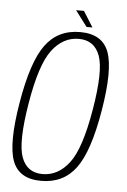

<svg xmlns="http://www.w3.org/2000/svg" viewBox="-51 -724 505 766"><g transform="rotate(5 201.5 -341.0)"><path d="M143 4Q53.5 4 28 -65Q2.5 -134 30 -298Q57.5 -464 107.5 -532.5Q157.5 -601 246.5 -601Q336 -601 361.5 -531.5Q387 -462 359.5 -298Q332 -132 282 -64Q232 4 143 4ZM146 -23.5Q208.5 -23.5 252.8 -81.8Q297 -140 323.5 -298Q350 -454.5 328 -514Q306 -573.5 243.5 -573.5Q180.5 -573.5 136.2 -514.8Q92 -456 66 -298Q40 -141.5 61.8 -82.5Q83.5 -23.5 146 -23.5ZM270 -623.5 222.5 -686.5H254L293.5 -623.5Z"/></g></svg>

Font: Anybody ExtraLight
Style: Italic
Weight: 200
Italic angle: -10°
Designer: Tyler Finck
Foundry: Etcetera Type Company
Version: Version 1.010; ttfautohint (v1.8.3) -l 8 -r 50 -G 200 -x 14 